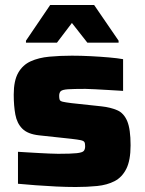

<svg xmlns="http://www.w3.org/2000/svg" viewBox="-20 -741 579 769"><path d="M283 8Q247 8 205 6Q163 4 123.5 1Q84 -2 52 -5V-133Q72 -132 93.5 -130.5Q115 -129 137 -128Q159 -127 178 -126Q197 -125 213 -125Q265 -125 287.5 -127.5Q310 -130 315.5 -136.5Q321 -143 321 -155Q321 -167 318 -172Q315 -177 303.5 -179.5Q292 -182 266 -185L136 -199Q91 -204 69.5 -225.5Q48 -247 41.5 -282Q35 -317 35 -362Q35 -418 53 -449.5Q71 -481 103 -495.5Q135 -510 177.5 -514Q220 -518 268 -518Q304 -518 343 -516Q382 -514 416.5 -511Q451 -508 473 -504V-377Q444 -379 414.5 -380.5Q385 -382 361 -383.5Q337 -385 322 -385Q275 -385 252.5 -383.5Q230 -382 223.5 -376Q217 -370 217 -357Q217 -347 219 -341.5Q221 -336 231.5 -333.5Q242 -331 266 -328L387 -315Q423 -311 449.5 -299.5Q476 -288 489.5 -256Q503 -224 503 -159Q503 -99 486 -65Q469 -31 439 -15.5Q409 0 369 4Q329 8 283 8ZM84 -570V-578L181 -721H357L455 -578V-570H330L268 -649L208 -570Z"/></svg>

Font: Saira SemiExpanded ExtraBold
Style: Regular
Weight: 800
Width: 6
Designer: Hector Gatti with collaboration of the Omnibus-Type team
Foundry: Omnibus-Type
Version: Version 1.101